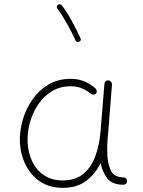

<svg xmlns="http://www.w3.org/2000/svg" viewBox="-20 -880 679 910"><path d="M277.3 -24.9Q339.4 -24.9 377 -57.6Q414.6 -90.3 433.1 -143.3Q451.7 -196.3 456.5 -255.9L475.1 -483.9Q476.1 -490.7 481.4 -495.4Q486.8 -500 494.1 -499Q501 -498.5 506.1 -492.4Q511.2 -486.3 510.7 -479L492.7 -251Q491.7 -238.8 490.2 -227.1Q486.8 -184.6 488.8 -143.1Q491.2 -101.1 505.9 -70.6Q520.5 -40 566.9 -39.1Q581.5 -37.1 582 -22Q582.5 -14.6 577.1 -9.5Q571.8 -4.4 564.5 -4.4Q511.7 -4.4 488 -35.2Q464.4 -65.9 457 -107.9Q432.6 -56.6 388.9 -23.2Q345.2 10.3 277.8 10.3Q214.8 10.3 170.4 -19.5Q126 -49.3 101.6 -98.6Q77.1 -147.9 74.2 -205.6Q72.3 -256.8 87.2 -309.8Q102.1 -362.8 133.1 -407.5Q164.1 -452.1 209.7 -479.2Q255.4 -506.3 314.5 -506.3Q353.5 -506.3 383.3 -492.7Q413.1 -479 433.6 -460Q438.5 -455.1 438.5 -447.3Q438.5 -439.5 433.1 -435.1Q428.2 -430.7 420.4 -431.4Q412.6 -432.1 408.2 -437.5Q393.1 -450.2 369.6 -460.7Q346.2 -471.2 314.9 -471.2Q264.6 -471.2 225.6 -447.3Q186.5 -423.3 160.2 -383.8Q133.8 -344.2 121.3 -297.4Q108.9 -250.5 110.8 -205.1Q113.3 -155.8 132.8 -114.7Q152.3 -73.7 188.7 -49.3Q225.1 -24.9 277.3 -24.9ZM254.4 -856.9Q258.3 -860.4 263.7 -859.6Q269 -858.9 272.5 -855Q295.4 -826.2 319.8 -781.5Q344.2 -736.8 361.3 -699.2Q366.7 -687.5 355 -682.1Q343.3 -676.8 337.9 -688.5Q321.3 -725.6 296.9 -769Q272.5 -812.5 252 -838.9Q248.5 -842.8 249.5 -848.1Q250.5 -853.5 254.4 -856.9Z"/></svg>

Font: Mikhak ExtraLight
Style: Regular
Weight: 200
Designer: Amin Abedi
Version: Version 3.3